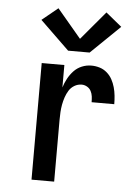

<svg xmlns="http://www.w3.org/2000/svg" viewBox="-54 -811 608 853"><g transform="rotate(5 250.0 -384.5)"><path d="M119 0V-520H220V-420Q226 -440 236.5 -459.5Q247 -479 262 -495Q277 -511 297.5 -519.5Q318 -528 340 -528Q359 -528 377 -522.5Q395 -517 409.5 -504.5Q424 -492 433 -475.5Q442 -459 447 -441Q452 -423 454 -404Q456 -385 456 -366H355Q355 -379 353.5 -391.5Q352 -404 346 -415.5Q340 -427 328.5 -433.5Q317 -440 305 -440Q287 -440 272 -431Q257 -422 248 -407.5Q239 -393 233.5 -376.5Q228 -360 225 -343.5Q222 -327 221 -310Q220 -293 220 -276V0ZM327 -585H231L101 -711L172 -769L279 -642L386 -769L457 -711Z"/></g></svg>

Font: Zed Sans Semibold
Style: Regular
Weight: 600
Designer: Belleve Invis
Foundry: Belleve Invis
Version: Version 1.0.0; ttfautohint (v1.8.4)